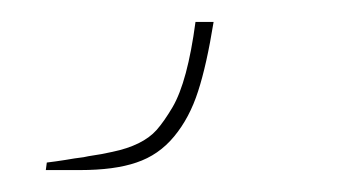

<svg xmlns="http://www.w3.org/2000/svg" viewBox="-20 17 311 176"><path d="M53.2 172.9H22L22.9 166Q31.2 165 40 163.6Q48.3 162.1 56.6 161.1Q59.1 160.6 61 160.2Q74.7 158.2 83 156.2Q110.8 150.4 123.5 136.2Q130.4 128.4 138.2 115.2Q151.9 91.8 159.2 37.1H175.8Q169.4 76.7 161.6 100.6Q153.8 125 139.6 142.1Q125.5 159.2 105 166Q85 172.9 53.2 172.9Z"/></svg>

Font: Squarion Thin
Style: Italic
Weight: 100
Designer: Natanael Gama
Version: Version 1.00;September 12, 2019;FontCreator 11.5.0.2425 64-b